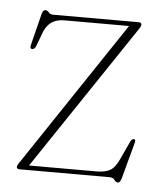

<svg xmlns="http://www.w3.org/2000/svg" viewBox="-41 -472 431 520"><g transform="rotate(5 175.0 -212.0)"><path d="M320.5 -409 54.5 -12.5H238Q262 -12.5 275.5 -20.5Q289 -28.5 300.5 -54.5L321.5 -100Q326 -109 331 -108.5Q337 -108 334.5 -99L308.5 -2.5Q304.5 12.5 298.5 12.5Q292.5 12.5 288.5 6.2Q284.5 0 273.5 0H30Q22 0 22 -6Q22 -9.5 26 -15.5L291.5 -412.5H115Q71.5 -412.5 57.5 -368L46 -337Q42 -327.5 36 -327.5Q28.5 -327.5 31 -337.5L52.5 -423.5Q55.5 -435.5 62 -435.5Q68 -435.5 71.8 -430.2Q75.5 -425 85 -425H316.5Q324.5 -425 324.5 -419Q324.5 -415.5 320.5 -409Z"/></g></svg>

Font: Fraunces 144pt Soft Thin
Style: Regular
Weight: 100
Version: Version 1.000;[0bf87f6ff]